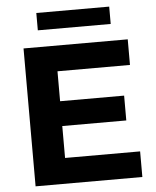

<svg xmlns="http://www.w3.org/2000/svg" viewBox="-58 -922 788 971"><g transform="rotate(-5 335.5 -436.5)"><path d="M625 -130V0H83V-700H612V-570H244V-418H569V-292H244V-130ZM163 -873H533V-785H163Z"/></g></svg>

Font: Montserrat-Bold
Style: Bold
Weight: 700
Version: Version 7.200